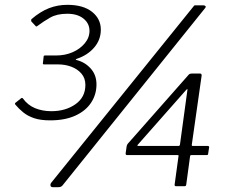

<svg xmlns="http://www.w3.org/2000/svg" viewBox="-20 -772 951 796"><path d="M110 -683Q109 -685 109 -688Q109 -691 111 -693Q147 -724 183 -738Q219 -752 259 -752Q325 -752 361.5 -723Q398 -694 398 -649Q398 -607 370.5 -575Q343 -543 298 -528Q294 -527 294 -525.5Q294 -524 298 -523Q333 -514 356.5 -487.5Q380 -461 380 -422Q380 -380 357.5 -346Q335 -312 292 -292.5Q249 -273 188 -273Q148 -273 121.5 -282Q95 -291 76.5 -306Q58 -321 43 -339Q41 -343 43 -345L68 -365Q71 -367 74 -365Q95 -336 125.5 -323.5Q156 -311 193 -311Q252 -311 293 -340Q334 -369 334 -420Q334 -448 317.5 -467Q301 -486 275.5 -495.5Q250 -505 221 -505H163Q156 -505 158 -511L161 -538Q161 -542 167 -542H213Q250 -542 281 -555.5Q312 -569 331.5 -592.5Q351 -616 351 -644Q351 -675 326 -695Q301 -715 259 -715Q216 -715 188 -699Q160 -683 136 -665Q130 -659 126 -666L110 -683ZM239 -3Q235 1 231.5 2.5Q228 4 221 4H199Q191 4 189.5 -2Q188 -8 192 -14L782 -745Q785 -750 788 -750Q791 -750 796 -750H823Q828 -750 831.5 -747Q835 -744 830 -738ZM762 -462Q765 -465 767.5 -466Q770 -467 774 -467H810Q816 -467 816 -459L775 -171Q775 -167 778 -167H840Q848 -167 847 -161L843 -135Q843 -132 841.5 -130.5Q840 -129 836 -129H774Q768 -129 768 -124L752 -6Q751 -2 749.5 -1Q748 0 743 0H710Q703 0 704 -7L720 -124Q722 -129 716 -129H507Q500 -129 501 -137L505 -165Q506 -170 508 -173.5Q510 -177 515 -182L762 -462ZM720 -167Q725 -167 726 -172L757 -399Q758 -403 756 -402.5Q754 -402 749 -396L553 -174Q546 -167 553 -167Z"/></svg>

Font: Libre Franklin Thin Light
Style: Italic
Weight: 300
Italic angle: -8°
Version: Version 3.000